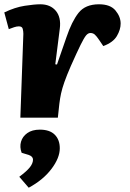

<svg xmlns="http://www.w3.org/2000/svg" viewBox="-24 -549 605 896"><path d="M85 -391Q85 -403 82 -414.5Q79 -426 64 -426Q54 -426 42 -422Q30 -418 17 -413L-4 -491Q46 -515 91.5 -522Q137 -529 164 -529Q211 -529 236.5 -498.5Q262 -468 255 -415L234 -249L242 -248L286 -375Q311 -449 342.5 -489Q374 -529 438 -529Q491 -529 515 -500Q539 -471 539 -439Q539 -411 521.5 -381Q504 -351 458 -334L439 -362Q427 -380 418.5 -387.5Q410 -395 398 -395Q387 -395 377.5 -383.5Q368 -372 352 -339.5Q336 -307 307 -242Q287 -196 276.5 -166Q266 -136 261 -113Q256 -90 253 -65L246 0H71ZM110 327 66 276Q101 250 115.5 231.5Q130 213 130 196Q130 181 110 174L77 164Q67 137 74 112.5Q81 88 103.5 72Q126 56 162 56Q208 56 231.5 79.5Q255 103 255 143Q255 188 216 239.5Q177 291 110 327Z"/></svg>

Font: Literata 12pt ExtraBold
Style: Italic
Weight: 800
Italic angle: -2°
Designer: Latin by Veronika Burian and Jose Scaglione. Greek by Irene Vlachou. Cyrillic by Vera Evstafieva
Foundry: TypeTogether
Version: Version 3.002